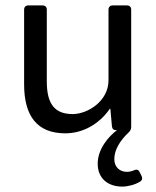

<svg xmlns="http://www.w3.org/2000/svg" viewBox="-20 -482 579 711"><path d="M476.6 148.4C467.8 152.3 459 154.3 449.2 154.3C425.8 154.3 403.3 138.7 403.3 107.4C403.3 72.3 424.8 38.1 457 7.8C462.9 2 465.8 -3.9 465.8 -11.7V-446.3C465.8 -456.1 460 -461.9 450.2 -461.9H397.5C387.7 -461.9 381.8 -456.1 381.8 -446.3V-184.6C381.8 -107.4 304.7 -59.6 249 -59.6C182.6 -59.6 153.3 -96.7 153.3 -180.7V-446.3C153.3 -456.1 147.5 -461.9 137.7 -461.9H85C75.2 -461.9 69.3 -456.1 69.3 -446.3V-169.9C69.3 -52.7 117.2 11.7 221.7 11.7C286.1 11.7 346.7 -21.5 386.7 -79.1H388.7L394.5 -14.6C395.5 -4.9 400.4 0 410.2 0H413.1C380.9 24.4 341.8 70.3 341.8 124C341.8 180.7 381.8 209 432.6 209C453.1 209 480.5 202.1 499 190.4C507.8 184.6 507.8 176.8 503.9 168.9L497.1 155.3C492.2 145.5 485.4 144.5 476.6 148.4Z"/></svg>

Font: Ed Sans Neue
Style: Regular
Weight: 400
Designer: Stephen Hutchings
Version: Version 1.004;PS 001.004;hotconv 1.0.88;makeotf.lib2.5.64775